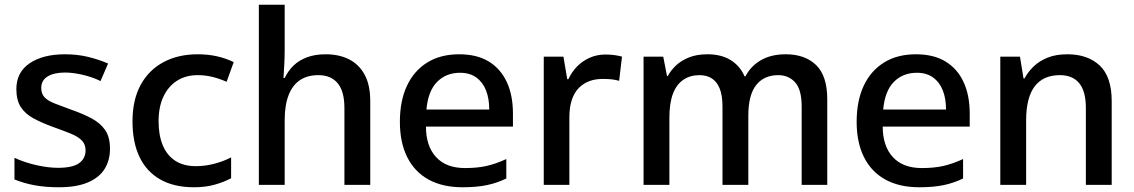

<svg xmlns="http://www.w3.org/2000/svg" viewBox="-20 -780 4784 810"><path d="M444 -152Q444 -104 421.5 -67.5Q399 -31 351 -10.5Q303 10 228 10Q171 10 125.5 1.5Q80 -7 41 -23V-114Q88 -93 137 -82.5Q186 -72 224 -72Q286 -72 313.5 -91.5Q341 -111 341 -146Q341 -171 325 -187.5Q309 -204 278 -216.5Q247 -229 202 -245Q156 -262 121.5 -280.5Q87 -299 68 -328Q49 -357 49 -404Q49 -475 105 -513Q161 -551 254 -551Q305 -551 349.5 -540.5Q394 -530 436 -512L404 -438Q370 -455 328.5 -464.5Q287 -474 255 -474Q208 -474 181 -457.5Q154 -441 154 -409Q154 -384 168.5 -369Q183 -354 212 -343Q241 -332 284 -316Q330 -300 366.5 -280.5Q403 -261 423.5 -231.5Q444 -202 444 -152Z M798 10Q714 10 656 -23Q598 -56 568.5 -118Q539 -180 539 -268Q539 -359 573.5 -422Q608 -485 670 -518Q732 -551 814 -551Q858 -551 895.5 -542.5Q933 -534 966 -518L936 -435Q904 -449 874.5 -456Q845 -463 814 -463Q764 -463 727 -439.5Q690 -416 669.5 -372.5Q649 -329 649 -268Q649 -210 666.5 -167.5Q684 -125 719 -102Q754 -79 806 -79Q845 -79 883.5 -89Q922 -99 955 -116V-28Q925 -12 886 -1Q847 10 798 10Z M1181 -574Q1181 -533 1179 -503Q1177 -473 1176 -451H1181Q1196 -482 1219 -504Q1242 -526 1275.5 -538.5Q1309 -551 1354 -551Q1410 -551 1452 -530Q1494 -509 1518 -465.5Q1542 -422 1542 -353V0H1433V-324Q1433 -395 1404.5 -429Q1376 -463 1323 -463Q1277 -463 1245.5 -442Q1214 -421 1197.5 -378.5Q1181 -336 1181 -273V0H1072V-760H1181Z M1917 -551Q1992 -551 2042 -520.5Q2092 -490 2118 -434Q2144 -378 2144 -301V-246H1777Q1777 -164 1819.5 -117.5Q1862 -71 1942 -71Q1992 -71 2031 -79.5Q2070 -88 2116 -109V-27Q2077 -8 2034 1Q1991 10 1931 10Q1847 10 1788 -22.5Q1729 -55 1698 -117Q1667 -179 1667 -266Q1667 -354 1696.5 -417.5Q1726 -481 1782 -516Q1838 -551 1917 -551ZM1921 -473Q1862 -473 1824 -434.5Q1786 -396 1779 -318H2044Q2044 -364 2030.5 -398.5Q2017 -433 1989.5 -453Q1962 -473 1921 -473Z M2534 -550Q2554 -550 2572.5 -547.5Q2591 -545 2604 -541L2592 -439Q2578 -443 2562.5 -445Q2547 -447 2522 -447Q2492 -447 2467 -438Q2442 -429 2422.5 -409.5Q2403 -390 2392.5 -359Q2382 -328 2382 -285V0H2274V-541H2357L2373 -446H2378Q2391 -475 2413.5 -498.5Q2436 -522 2467 -536Q2498 -550 2534 -550Z M3295 -551Q3376 -551 3423 -505.5Q3470 -460 3470 -361V0H3362V-331Q3362 -402 3334.5 -432.5Q3307 -463 3263 -463Q3203 -463 3170 -421Q3137 -379 3137 -292V0H3028V-331Q3028 -378 3016 -407Q3004 -436 2982.5 -449.5Q2961 -463 2931 -463Q2892 -463 2863 -443.5Q2834 -424 2819 -384.5Q2804 -345 2804 -284V0H2695V-541H2778L2794 -459H2797Q2810 -483 2831.5 -503.5Q2853 -524 2886 -537.5Q2919 -551 2965 -551Q3023 -551 3062.5 -526.5Q3102 -502 3121 -458H3125Q3147 -501 3190 -526Q3233 -551 3295 -551Z M3844 -551Q3919 -551 3969 -520.5Q4019 -490 4045 -434Q4071 -378 4071 -301V-246H3704Q3704 -164 3746.5 -117.5Q3789 -71 3869 -71Q3919 -71 3958 -79.5Q3997 -88 4043 -109V-27Q4004 -8 3961 1Q3918 10 3858 10Q3774 10 3715 -22.5Q3656 -55 3625 -117Q3594 -179 3594 -266Q3594 -354 3623.5 -417.5Q3653 -481 3709 -516Q3765 -551 3844 -551ZM3848 -473Q3789 -473 3751 -434.5Q3713 -396 3706 -318H3971Q3971 -364 3957.5 -398.5Q3944 -433 3916.5 -453Q3889 -473 3848 -473Z M4483 -551Q4569 -551 4619.5 -503.5Q4670 -456 4670 -353V0H4561V-324Q4561 -395 4533 -429Q4505 -463 4451 -463Q4381 -463 4345 -415.5Q4309 -368 4309 -272V0H4200V-541H4283L4298 -449H4302Q4317 -477 4341 -500Q4365 -523 4400 -537Q4435 -551 4483 -551Z"/></svg>

Font: Noto Sans Hebrew Thin Medium
Style: Regular
Weight: 500
Version: Version 3.001